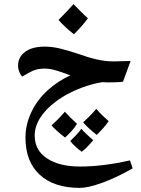

<svg xmlns="http://www.w3.org/2000/svg" viewBox="-20 -762 689 935"><path d="M369 153Q243 153 173.5 89Q104 25 104 -92Q104 -155 132.5 -215.5Q161 -276 213 -323Q237 -345 264.5 -363Q292 -381 323 -395Q294 -406 260 -417Q226 -428 197 -428Q167 -428 145.5 -419.5Q124 -411 88 -389Q80 -397 74 -412Q68 -427 68 -442Q68 -485 103 -510Q138 -535 197 -535Q233 -535 271 -526Q309 -517 360 -500Q410 -482 451.5 -472.5Q493 -463 534 -463L616 -465L579 -364Q562 -362 531.5 -361Q501 -360 480 -362Q444 -357 402.5 -343.5Q361 -330 321 -310Q281 -290 250 -266Q202 -230 175.5 -188Q149 -146 149 -102Q149 -30 209 9.5Q269 49 371 49Q480 49 613 19L626 58Q547 103 478 128Q409 153 369 153ZM340 -595Q291 -634 265 -665Q288 -688 306.5 -707.5Q325 -727 338 -742Q351 -729 368 -711.5Q385 -694 408 -673Q385 -640 340 -595ZM451 -105Q409 -138 385 -166Q400 -180 416.5 -196.5Q433 -213 449 -232Q462 -216 477 -201.5Q492 -187 509 -172Q490 -143 451 -105ZM297 -92Q255 -124 231 -151Q246 -165 262.5 -181.5Q279 -198 296 -218Q313 -198 355 -159Q345 -142 330 -125.5Q315 -109 297 -92ZM378 -23Q364 -33 349 -46.5Q334 -60 322 -75Q337 -90 351.5 -105Q366 -120 376 -135Q385 -124 400.5 -109.5Q416 -95 434 -79Q417 -59 402.5 -44.5Q388 -30 378 -23Z"/></svg>

Font: Noto Naskh Arabic UI Semi
Style: Bold
Weight: 700
Designer: Monotype Design Team, David Williams, Mohamad Dakak and Nizar Qandah
Foundry: Monotype Imaging Inc.
Version: Version 2.014; ttfautohint (v1.8.4.7-5d5b)